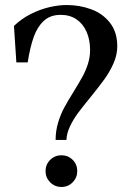

<svg xmlns="http://www.w3.org/2000/svg" viewBox="-20 -732 516 763"><path d="M274 -370Q295.5 -405 308.2 -428.2Q321 -451.5 329.5 -478.2Q338 -505 338 -533Q338 -574 324 -605.8Q310 -637.5 283.8 -655.2Q257.5 -673 221 -673Q180 -673 154 -649Q128 -625 113.8 -584.5Q99.5 -544 90 -484H45L35.5 -629Q64.5 -657 101.2 -675.8Q138 -694.5 175 -703.2Q212 -712 245 -712Q296.5 -712 342.2 -695.2Q388 -678.5 417 -641.5Q446 -604.5 446 -548Q446 -514 431.2 -480.5Q416.5 -447 395.2 -417.5Q374 -388 339 -345Q307.5 -306.5 289.2 -281.8Q271 -257 258 -229.5Q245 -202 244 -176H201Q201 -212 211 -245Q221 -278 235.8 -305.2Q250.5 -332.5 274 -370ZM161 -52Q161 -78.5 179.5 -96.8Q198 -115 224 -115Q250.5 -115 268.8 -96.8Q287 -78.5 287 -52Q287 -26 268.8 -7.5Q250.5 11 224 11Q198 11 179.5 -7.5Q161 -26 161 -52Z"/></svg>

Font: Didactic
Style: Regular
Weight: 400
Designer: Tyler Finck
Foundry: Etcetera Type Co
Version: Version 3.007;FEAKit 1.0